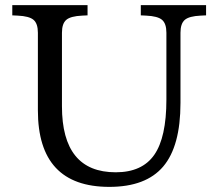

<svg xmlns="http://www.w3.org/2000/svg" viewBox="-20 -720 853 750"><path d="M407 10Q128 10 128 -289V-592Q128 -628 111 -642.5Q94 -657 49 -659L28 -660V-700H322V-660L301 -659Q256 -657 239 -642.5Q222 -628 222 -592V-305Q222 -47 432 -47Q535 -47 582.5 -115Q630 -183 630 -331V-592Q630 -628 613 -642.5Q596 -657 551 -659L530 -660V-700H785V-660L764 -659Q719 -657 702 -642.5Q685 -628 685 -592V-318Q685 -149 617.5 -69.5Q550 10 407 10Z"/></svg>

Font: Hedvig Letters Serif 12pt
Style: Regular
Weight: 400
Designer: Alexander Örn & Tor Weibull
Foundry: Kanon Foundry
Version: Version 1.000; ttfautohint (v1.8.4.7-5d5b)